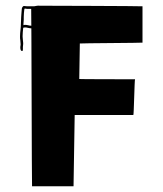

<svg xmlns="http://www.w3.org/2000/svg" viewBox="-20 -798 568 671"><path d="M93 -776H89H86H81H75C71 -776 68 -777 64 -777C59 -777 56 -770 56 -765C55 -757 55 -748 54 -739C54 -730 53 -723 53 -715C53 -699 50 -686 50 -671C50 -666 50 -661 51 -657C51 -653 52 -648 52 -644V-641C52 -639 51 -637 51 -634V-630C51 -627 52 -623 54 -621C61 -616 60 -626 60 -630V-634C60 -637 61 -640 61 -644V-648C61 -650 60 -655 60 -658C60 -662 59 -666 59 -671C59 -681 60 -690 61 -700V-701C63 -701 64 -702 66 -702H71C78 -701 83 -699 90 -699H96C101 -699 108 -700 110 -704C114 -714 100 -708 96 -708H90C82 -708 74 -712 66 -711C65 -711 63 -710 62 -710V-715C62 -720 63 -724 63 -730V-739C63 -748 64 -757 65 -765C65 -766 66 -767 66 -768H68C70 -768 72 -767 75 -767H81H85H89C90 -767 91 -147 92 -147H237L241 -396H446C448 -396 450 -521 452 -521C452 -521 255 -521 257 -522L259 -646C260 -647 478 -648 478 -649V-776C477 -777 119 -778 118 -778C114 -779 104 -777 99 -776Z"/></svg>

Font: Hussar Wojna
Style: 3
Weight: 400
Designer: Robert Jablonski
Foundry: Cannot Into Space Fonts
Version: Version 1.01